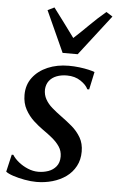

<svg xmlns="http://www.w3.org/2000/svg" viewBox="-57 -857 554 907"><g transform="rotate(5 220.0 -404.0)"><path d="M361 -447H352Q343.5 -467 316.2 -485.2Q289 -503.5 251 -503.5Q223.5 -503.5 201.8 -495Q180 -486.5 167.2 -469.8Q154.5 -453 153 -429Q152.5 -403.5 164 -382.8Q175.5 -362 195.5 -344.5Q215.5 -327 239 -310Q267.5 -289.5 293 -267.8Q318.5 -246 335 -217.8Q351.5 -189.5 351.5 -151Q351.5 -112 335.2 -81.8Q319 -51.5 291 -31.2Q263 -11 226.8 -0.5Q190.5 10 150.5 10Q124.5 10 94.2 4.5Q64 -1 39.2 -9.2Q14.5 -17.5 4.5 -26L23.5 -108H31Q41.5 -91 61.2 -75Q81 -59 105.5 -48.8Q130 -38.5 155 -38.5Q180 -38.5 202.8 -46.5Q225.5 -54.5 240 -72.5Q254.5 -90.5 254.5 -119Q254.5 -145.5 240.8 -166Q227 -186.5 205.5 -204.2Q184 -222 160.5 -238Q139 -253 115.5 -274.5Q92 -296 75.5 -325.8Q59 -355.5 59 -395Q59 -442.5 85.2 -477.2Q111.5 -512 156 -531Q200.5 -550 255.5 -550Q281 -550 305.8 -547Q330.5 -544 350 -539.5Q369.5 -535 379 -531ZM221 -608 132.5 -803 164 -818.5Q188 -787 213.2 -752.8Q238.5 -718.5 265 -682.5Q301.5 -716 335.5 -750Q369.5 -784 410.5 -818.5L440.5 -799.5L292.5 -608Z"/></g></svg>

Font: Merriweather 60pt
Style: Italic
Weight: 400
Italic angle: -7.8°
Version: Version 2.101